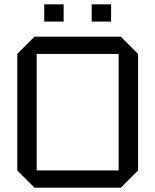

<svg xmlns="http://www.w3.org/2000/svg" viewBox="-20 -870 720 890"><path d="M60 -80V-620L140 -700H540L620 -620V-80L540 0H140ZM150 -620V-80H530V-620ZM185 -770V-850H275V-770ZM405 -770V-850H495V-770Z"/></svg>

Font: Tektur
Style: Regular
Weight: 400
Designer: Adam Jagosz
Foundry: Adam Jagosz
Version: Version 1.005;gftools[0.9.30]